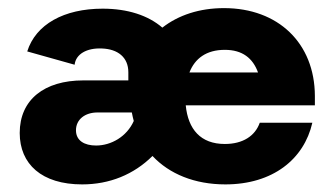

<svg xmlns="http://www.w3.org/2000/svg" viewBox="-20 -457 845 485"><path d="M775.4 -214.8C774.9 -348.1 682.6 -436.5 545.9 -436.5C483.9 -436.5 430.7 -418.9 390.1 -387.2C354.5 -418 302.7 -435.1 239.3 -435.1C141.6 -435.1 70.3 -395.5 48.8 -327.1L168.5 -293.5C171.4 -320.3 199.2 -336.4 237.8 -334.5C277.3 -333 304.2 -312.5 304.2 -274.4V-253.9H190.4C91.8 -253.9 29.8 -205.1 29.8 -121.1C29.8 -42.5 85.4 8.8 187.5 8.8C256.8 8.8 317.9 -16.1 365.2 -63C407.7 -17.6 471.7 8.8 549.3 8.8C668.9 8.8 748 -54.7 769 -147H636.2C624.5 -113.8 593.8 -93.3 547.9 -93.3C486.8 -93.3 455.1 -130.4 449.2 -190.9H775.4ZM547.9 -331.1C592.3 -331.1 618.7 -310.1 631.8 -273.9H458.5C472.2 -309.1 501 -331.1 547.9 -331.1ZM222.7 -89.4C193.4 -89.4 171.9 -101.6 171.9 -127.9C171.9 -155.3 194.8 -172.9 226.1 -172.9H313C314.5 -165.5 315.9 -158.2 317.9 -151.4C300.3 -111.8 260.7 -89.4 222.7 -89.4Z"/></svg>

Font: Now ExtraBold
Style: Regular
Weight: 800
Designer: Alfredo Marco Pradil
Foundry: Alfredo Marco Pradil
Version: Version 1.200;hotconv 1.0.109;makeotfexe 2.5.65596